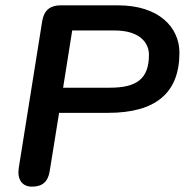

<svg xmlns="http://www.w3.org/2000/svg" viewBox="-20 -690 691 718"><path d="M100 8C139 8 160 -11 166 -51L201 -268H384C562 -268 651 -342 651 -493C651 -587 575 -670 422 -670H206C168 -670 145 -652 138 -612L50 -61C44 -18 63 8 100 8ZM390 -362H216L250 -576H409C499 -576 537 -533 537 -485C537 -394 490 -362 390 -362Z"/></svg>

Font: SN Pro Semibold
Style: Italic
Weight: 600
Italic angle: -9°
Designer: Tobias Whetton
Foundry: Supernotes
Version: Version 1.001;Glyphs 3.2 (3249)